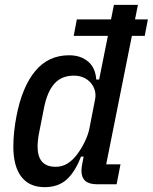

<svg xmlns="http://www.w3.org/2000/svg" viewBox="-20 -760 630 792"><path d="M379 0Q316 0 316 -56Q316 -64 317 -71.5Q318 -79 320 -88L325 -114H314Q290 -51 255 -19.5Q220 12 164 12Q101 12 68 -31Q35 -74 35 -156Q35 -185 38.5 -218Q42 -251 48 -281Q71 -401 125 -466.5Q179 -532 265 -532Q313 -532 343.5 -506Q374 -480 377 -432H389L425 -612H284L297 -680H438L450 -740H549L537 -680H590L577 -612H524L418 -82H477L461 0ZM209 -72Q237 -72 258.5 -85.5Q280 -99 298 -123Q316 -147 330 -176Q344 -205 349 -231L372 -349Q376 -368 371.5 -385.5Q367 -403 355.5 -417Q344 -431 326 -439.5Q308 -448 285 -448Q234 -448 204.5 -415Q175 -382 162 -317L143 -221Q139 -204 137 -185.5Q135 -167 135 -156Q135 -72 209 -72Z"/></svg>

Font: IBM Plex Sans Condensed Medium
Style: Italic
Weight: 500
Width: 3
Italic angle: -11°
Designer: Mike Abbink, Paul van der Laan, Pieter van Rosmalen
Foundry: Bold Monday
Version: Version 1.3